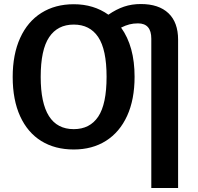

<svg xmlns="http://www.w3.org/2000/svg" viewBox="-20 -727 985 953"><path d="M864 -530V206H731V-535Q731 -611 665 -611Q642 -611 622.5 -606Q603 -601 581 -590Q648 -497 648 -346Q648 -233 611 -152Q574 -71 506 -28Q438 15 346 15Q253 15 185 -27Q117 -69 80 -150Q43 -231 43 -345Q43 -457 80 -538.5Q117 -620 185.5 -663Q254 -706 346 -706Q445 -706 518 -654Q557 -681 595.5 -694Q634 -707 679 -707Q768 -707 816 -661.5Q864 -616 864 -530ZM509 -346Q509 -481 467.5 -543Q426 -605 346 -605Q266 -605 224 -542.5Q182 -480 182 -345Q182 -86 346 -86Q426 -86 467.5 -148Q509 -210 509 -346Z"/></svg>

Font: Fira Sans Medium
Style: Regular
Weight: 500
Designer: bBox Type GmbH & Carrois Corporate GbR & Edenspiekermann AG
Foundry: bBox Type GmbH & Carrois Corporate GbR & Edenspiekermann AG
Version: Version 4.301